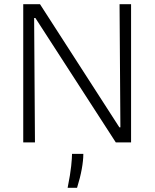

<svg xmlns="http://www.w3.org/2000/svg" viewBox="-20 -680 738 917"><path d="M91 0V-660H171L550 -72H555L551 -660H606V0H533L149 -594H143L147 0ZM303 217Q316 152 320 113Q324 74 324 55H378Q378 86 370.5 127.5Q363 169 348 217Z"/></svg>

Font: Bricolage Grotesque ExtraLight
Style: Regular
Weight: 250
Designer: Mathieu Triay
Foundry: Atelier Triay
Version: Version 1.000;gftools[0.9.30]